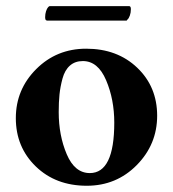

<svg xmlns="http://www.w3.org/2000/svg" viewBox="-20 -594 560 621"><path d="M126 -538.1Q126 -548.8 128.9 -557.6Q131.8 -566.4 135.3 -570.3Q138.7 -574.2 140.6 -574.2H397.5Q403.3 -574.2 403.3 -564.5Q403.3 -552.7 399.9 -543.5Q396.5 -534.2 392.6 -531.2L389.6 -527.3H131.8Q131.8 -527.3 127.9 -529.3Q126 -532.2 126 -538.1ZM248 -396.5Q222.7 -396.5 206.1 -381.8Q189.5 -367.2 182.1 -339.8Q174.8 -312.5 172.4 -288.1Q169.9 -263.7 169.9 -231.4Q169.9 -156.2 195.8 -95.2Q221.7 -34.2 270.5 -34.2Q349.6 -34.2 349.6 -197.3Q349.6 -272.5 323.2 -334.5Q296.9 -396.5 248 -396.5ZM258.8 -436.5Q359.4 -436.5 423.8 -375Q488.3 -313.5 488.3 -219.7Q488.3 -127 422.4 -60.1Q356.4 6.8 260.7 6.8Q160.2 6.8 95.7 -55.7Q31.2 -118.2 31.2 -211.9Q31.2 -304.7 97.2 -370.6Q163.1 -436.5 258.8 -436.5Z"/></svg>

Font: Crimson
Style: Bold
Weight: 700
Version: Version 0.8 ; ttfautohint (v1.00) -l 8 -r 50 -G 200 -x 14 -D